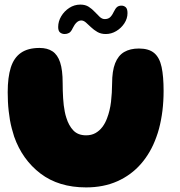

<svg xmlns="http://www.w3.org/2000/svg" viewBox="-20 -795 782 835"><path d="M354.5 20Q235.5 20 156.2 -40.2Q77 -100.5 41.5 -201Q36 -218.5 31.2 -236.5Q26.5 -254.5 23.2 -273.2Q20 -292 17.8 -312Q15.5 -332 14.5 -352.5Q13.5 -373 13.5 -394Q13.5 -459 27 -501.5Q40.5 -544 71 -565.2Q101.5 -586.5 152 -586.5Q186 -586.5 208.2 -571.8Q230.5 -557 241.5 -523.8Q252.5 -490.5 252.5 -434Q252.5 -417.5 253 -400.8Q253.5 -384 254.5 -368.2Q255.5 -352.5 257.2 -337.5Q259 -322.5 261.8 -308.8Q264.5 -295 268.5 -283Q279 -248.5 299.2 -227.5Q319.5 -206.5 354.5 -206.5Q377.5 -206.5 395 -216.2Q412.5 -226 425.2 -242.8Q438 -259.5 446 -282Q452 -297.5 456.2 -315.2Q460.5 -333 462.8 -352.2Q465 -371.5 466.2 -391.5Q467.5 -411.5 467.5 -431Q467.5 -486.5 480.8 -520Q494 -553.5 520 -568.8Q546 -584 584 -584Q627.5 -584 650.8 -564.2Q674 -544.5 682.8 -503.5Q691.5 -462.5 691.5 -399.5Q691.5 -377 690.2 -355.8Q689 -334.5 686.5 -314Q684 -293.5 680.2 -273.8Q676.5 -254 671.5 -235.2Q666.5 -216.5 660 -199Q636 -131.5 593.2 -82.5Q550.5 -33.5 490.5 -6.8Q430.5 20 354.5 20ZM261.5 -647Q249.5 -647 241.2 -653.8Q233 -660.5 233 -677.5Q233 -702 246.2 -724.2Q259.5 -746.5 281.5 -760.8Q303.5 -775 329.5 -775Q351 -775 365.8 -765.5Q380.5 -756 392 -743.5Q403.5 -731 413.8 -721.5Q424 -712 435.5 -712Q449 -712 457.5 -718.8Q466 -725.5 475 -744Q482 -758.5 489.2 -764.5Q496.5 -770.5 508.5 -770.5Q518.5 -770.5 526.5 -763.8Q534.5 -757 534.5 -738Q534.5 -714.5 520.8 -693.5Q507 -672.5 485.5 -659.8Q464 -647 440 -647Q419 -647 403.5 -656Q388 -665 376 -676.5Q364 -688 353.8 -697Q343.5 -706 333.5 -706Q322.5 -706 313.2 -697.2Q304 -688.5 296.5 -673Q289 -656.5 280.2 -651.8Q271.5 -647 261.5 -647Z"/></svg>

Font: Gluten Thin
Style: Bold
Weight: 700
Version: Version 1.300